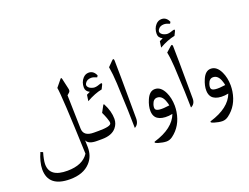

<svg xmlns="http://www.w3.org/2000/svg" viewBox="-139 -1054 2040 1571"><g transform="rotate(-20 880.5 -269.0)"><path d="M229.5 219.2Q42 219.2 41.5 66.4Q41.5 34.2 51.3 -3.4Q59.6 -36.6 76.2 -73.7L96.7 -64.9Q78.6 -2 78.1 32.7Q77.1 147.5 233.4 146.5Q365.7 146 418 65.4Q399.4 -450.2 385.7 -518.6L435.5 -579.6Q444.8 -590.8 448.7 -573.2L468.3 -486.3Q475.1 -461.4 462.9 -450.7L443.4 -433.6L450.7 -141.1Q452.1 -72.8 541.5 -72.8H549.8Q564 -72.8 564 -37.1V-34.7Q564 0 549.8 0H541.5Q469.2 0 452.6 -38.1L454.1 19.5Q456.1 100.6 406.2 153.8Q345.7 219.2 229.5 219.2Z M545.9 -72.8H584Q688.5 -72.8 693.8 -99.1Q696.3 -112.8 683.1 -147.5Q673.8 -172.9 660.2 -201.7L689.9 -256.3Q696.3 -268.6 701.2 -258.8Q738.3 -188.5 738.3 -121.1Q737.8 -79.1 710.9 -46.9Q672.4 0 585.4 0H545.9Q517.1 0 517.1 -34.2V-38.1Q517.1 -72.8 545.9 -72.8ZM739.3 -418 722.2 -383.3Q660.2 -371.6 586.9 -330.1L594.7 -383.3Q609.9 -390.6 625 -397.9Q590.3 -414.1 590.3 -447.8Q590.3 -494.6 618.2 -525.4Q639.2 -548.8 668.5 -548.8Q710.9 -548.8 730.5 -502.4L722.2 -488.8Q692.9 -502 672.9 -502Q637.2 -502 621.1 -476.6Q611.3 -461.9 617.2 -449.2Q626.5 -428.2 662.1 -419.9Q683.1 -414.6 718.8 -428.2Q749.5 -439.5 739.3 -418Z M902.8 -568.8Q905.3 -510.7 906.7 -64.9Q906.7 -13.2 869.6 5.9Q869.1 -106.9 856.4 -387.2Q852.5 -468.8 841.3 -533.2L885.3 -577.6Q901.4 -593.8 902.8 -568.8Z M1239.3 -54.2Q1239.3 -27.3 1235.4 -2.4Q1216.8 116.2 1128.9 180.7Q1103.5 199.2 1075.2 198.7Q1046.4 198.2 1006.8 186.5Q985.8 180.7 981.9 173.3Q979 168 985.8 166Q1155.8 114.7 1197.8 2.9Q1164.1 9.8 1135.3 8.3Q1079.6 5.4 1054.7 -23.9Q1037.6 -44.9 1036.6 -79.6Q1035.2 -123 1058.1 -175.8Q1084.5 -236.8 1130.4 -237.3Q1182.6 -238.3 1214.4 -171.9Q1238.3 -121.6 1239.3 -54.2ZM1185.5 -114.7Q1165.5 -166 1124 -165.5Q1092.3 -165 1079.1 -124.5Q1070.8 -98.6 1076.2 -84.5Q1087.4 -55.2 1197.8 -71.3Q1196.3 -85.9 1185.5 -114.7Z M1392.9 -515.6Q1395.5 -462.9 1397 -58.4Q1397 -11.5 1358.7 5.8Q1358.2 -96.5 1345 -350.8Q1341 -424.8 1329.4 -483.2L1374.8 -523.6Q1391.4 -538.2 1392.9 -515.6ZM1449.2 -626 1432.1 -591.3Q1370.1 -579.6 1296.9 -538.1L1304.7 -591.3Q1319.8 -598.6 1335 -606Q1300.3 -622.1 1300.3 -655.8Q1300.3 -702.6 1328.1 -733.4Q1349.1 -756.8 1378.4 -756.8Q1420.9 -756.8 1440.4 -710.4L1432.1 -696.8Q1402.8 -710 1382.8 -710Q1347.2 -710 1331.1 -684.6Q1321.3 -669.9 1327.1 -657.2Q1336.4 -636.2 1372.1 -627.9Q1393.1 -622.6 1428.7 -636.2Q1459.5 -647.5 1449.2 -626Z M1726.1 -54.2Q1726.1 -27.3 1722.2 -2.4Q1703.6 116.2 1615.7 180.7Q1590.3 199.2 1562 198.7Q1533.2 198.2 1493.7 186.5Q1472.7 180.7 1468.8 173.3Q1465.8 168 1472.7 166Q1642.6 114.7 1684.6 2.9Q1650.9 9.8 1622.1 8.3Q1566.4 5.4 1541.5 -23.9Q1524.4 -44.9 1523.4 -79.6Q1522 -123 1544.9 -175.8Q1571.3 -236.8 1617.2 -237.3Q1669.4 -238.3 1701.2 -171.9Q1725.1 -121.6 1726.1 -54.2ZM1672.4 -114.7Q1652.3 -166 1610.8 -165.5Q1579.1 -165 1565.9 -124.5Q1557.6 -98.6 1563 -84.5Q1574.2 -55.2 1684.6 -71.3Q1683.1 -85.9 1672.4 -114.7Z"/></g></svg>

Font: Parastoo Print
Style: Print
Weight: 400
Foundry: Saber Rastikerdar (saber.rastikerdar@gmail.com)
Version: Version 1.0.0-alpha5